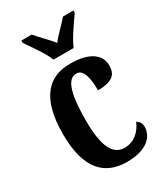

<svg xmlns="http://www.w3.org/2000/svg" viewBox="-192 -850 818 943"><g transform="rotate(-30 216.5 -378.0)"><path d="M180 -606H294C312 -651 359 -715 385 -753V-766H326C303 -738 261 -700 237 -668C212 -700 171 -738 149 -766H90V-753C115 -715 163 -651 180 -606ZM242 10C366 10 403 -50 403 -97C403 -117 393 -130 379 -139C360 -93 322 -56 267 -56C197 -56 168 -129 168 -266C168 -440 198 -491 243 -491C282 -491 294 -434 294 -366C384 -366 403 -400 403 -444C403 -503 355 -548 239 -548C126 -548 37 -481 37 -265C37 -64 120 10 242 10Z"/></g></svg>

Font: Noto Serif Bengali ExtraCondensed
Style: Regular
Weight: 400
Width: 2
Designer: Juan Bruce, Universal Thirst, Indian Type Foundry and the Monotype Design Team.
Foundry: Monotype Imaging Inc.
Version: Version 2.003